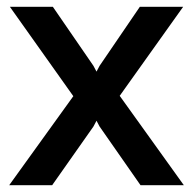

<svg xmlns="http://www.w3.org/2000/svg" viewBox="-20 -543 565 563"><path d="M135 -523 254 -350 263 -333 272 -350 390 -523H517L331 -262L519 0H392L272 -172L263 -189L254 -172L133 0H7L195 -261L9 -523Z"/></svg>

Font: Rising Sun SemiBold
Style: Regular
Weight: 600
Designer: Matt McInerney, Pablo Impallari, Rodrigo Fuenzalida (Raleway font), Stephen Hutchings (Greek), Cristiano Sobral (main ch
Foundry: The Rising Sun Project Authors
Version: Version 4.327; ttfautohint (v1.8.4.7-5d5b-dirty)